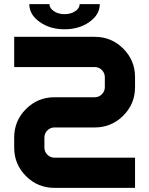

<svg xmlns="http://www.w3.org/2000/svg" viewBox="-20 -911 724 931"><path d="M48.8 -585.9V-732.4H439.5Q520.5 -732.4 577.6 -675.3Q634.8 -618.2 634.8 -537.1V-488.3Q634.8 -407.2 577.6 -350.1Q520.5 -293 439.5 -293H244.1Q224.1 -293 209.7 -278.6Q195.3 -264.2 195.3 -244.1V-195.3Q195.3 -175.3 209.7 -160.9Q224.1 -146.5 244.1 -146.5H634.8V0H244.1Q163.1 0 106 -57.1Q48.8 -114.3 48.8 -195.3V-244.1Q48.8 -325.2 106 -382.3Q163.1 -439.5 244.1 -439.5H439.5Q459.5 -439.5 473.9 -453.9Q488.3 -468.3 488.3 -488.3V-537.1Q488.3 -557.1 473.9 -571.5Q459.5 -585.9 439.5 -585.9ZM366.2 -891.1H463.9Q463.9 -840.3 413.8 -804.7Q363.8 -769 293 -769Q222.2 -769 172.1 -804.7Q122.1 -840.3 122.1 -891.1H219.7Q219.7 -871.1 241.5 -856.7Q263.2 -842.3 293 -842.3Q323.2 -842.3 344.7 -856.7Q366.2 -871.1 366.2 -891.1Z"/></svg>

Font: Audex
Style: Regular
Weight: 400
Designer: GGBotNet
Foundry: GGBotNet
Version: 1.00